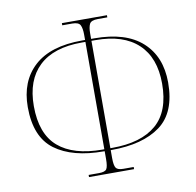

<svg xmlns="http://www.w3.org/2000/svg" viewBox="-80 -796 896 877"><g transform="rotate(-10 368.5 -357.0)"><path d="M263 0V-10H311Q339 -10 346.5 -21.5Q354 -33 354 -68V-104H351Q205 -104 124 -164Q43 -224 43 -363Q43 -483 118 -551.5Q193 -620 340 -620H354V-645Q354 -674 346.5 -689Q339 -704 309 -704H263V-714H472V-704H428Q397 -704 389.5 -689Q382 -674 382 -645V-620H397Q543 -620 618.5 -551.5Q694 -483 694 -363Q694 -224 612.5 -164Q531 -104 385 -104H382V-68Q382 -33 390 -21.5Q398 -10 424 -10H472V0ZM354 -113V-611H336Q206 -611 138.5 -547Q71 -483 71 -363Q71 -234 141 -173.5Q211 -113 345 -113ZM382 -113H391Q525 -113 595.5 -173.5Q666 -234 666 -363Q666 -483 598 -547Q530 -611 401 -611H382Z"/></g></svg>

Font: Noto Serif Display SemiCondensed Thin
Style: Regular
Weight: 100
Width: 4
Designer: Monotype Design Team
Foundry: Monotype Imaging Inc.
Version: Version 2.009